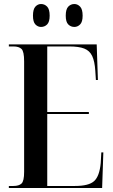

<svg xmlns="http://www.w3.org/2000/svg" viewBox="-20 -935 561 955"><path d="M24 0V-10H47Q74 -10 87 -22Q100 -34 100 -80V-630Q100 -679 87 -691.5Q74 -704 47 -704H24V-714H461L467 -537H457L454 -583Q451 -630 438.5 -656.5Q426 -683 399 -693.5Q372 -704 325 -704H215V-378H422V-368H215V-10H353Q422 -10 448.5 -34.5Q475 -59 481 -124L484 -177H494L488 0ZM350 -801Q332 -801 319.5 -813.5Q307 -826 307 -857Q307 -889 319.5 -902Q332 -915 350 -915Q366 -915 378.5 -902Q391 -889 391 -857Q391 -826 378.5 -813.5Q366 -801 350 -801ZM184 -801Q168 -801 156 -813.5Q144 -826 144 -857Q144 -889 156 -902Q168 -915 184 -915Q202 -915 214.5 -902Q227 -889 227 -857Q227 -826 214.5 -813.5Q202 -801 184 -801Z"/></svg>

Font: Noto Serif Display ExtraCondensed SemiBold
Style: Regular
Weight: 600
Width: 2
Designer: Monotype Design Team
Foundry: Monotype Imaging Inc.
Version: Version 2.009